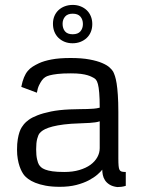

<svg xmlns="http://www.w3.org/2000/svg" viewBox="-20 -738 573 770"><path d="M127.9 -366.2 65.4 -389.6Q69.8 -412.1 76.2 -427.5Q82.5 -442.9 91.3 -453.4Q100.1 -463.9 111.3 -470.9Q122.6 -478 136.2 -484.4Q156.2 -493.7 186.8 -499.5Q217.3 -505.4 263.2 -505.4Q308.1 -505.4 339.1 -499.5Q370.1 -493.7 389.9 -485.1Q409.7 -476.6 419.9 -467Q430.2 -457.5 434.1 -450.2Q437.5 -443.4 441.2 -432.4Q444.8 -421.4 447.8 -403.1Q450.7 -384.8 452.6 -356.9Q454.6 -329.1 454.6 -288.6V-103Q454.6 -84 455.6 -73Q456.5 -62 459.5 -56.6Q462.4 -51.3 468.3 -49.8Q474.1 -48.3 484.4 -48.3V7.3Q474.6 10.3 466.8 11.2Q459 12.2 450.2 12.2Q431.2 9.8 419.2 2.2Q407.2 -5.4 400.9 -15.4Q394.5 -25.4 392.3 -36.6Q390.1 -47.9 390.1 -57.6Q383.8 -49.3 370.4 -37.6Q356.9 -25.9 336.2 -14.9Q315.4 -3.9 286.4 3.7Q257.3 11.2 219.7 11.2Q187.5 11.2 163.1 6.6Q138.7 2 121.3 -5.1Q104 -12.2 93 -20.5Q82 -28.8 76.7 -35.6Q72.8 -40.5 67.9 -49.3Q63 -58.1 58.6 -70.8Q54.2 -83.5 51.3 -100.1Q48.3 -116.7 48.3 -137.7Q48.3 -162.6 51.3 -179.7Q54.2 -196.8 58.3 -208.7Q62.5 -220.7 67.4 -228Q72.3 -235.4 76.2 -240.2Q82.5 -248 95.5 -257.6Q108.4 -267.1 130.4 -275.6Q152.3 -284.2 184.3 -290.8Q216.3 -297.4 260.7 -299.3Q282.7 -300.3 299.6 -300.3Q316.4 -300.3 330.3 -300.8Q344.2 -301.3 356.2 -302.2Q368.2 -303.2 379.9 -306.2Q379.9 -343.3 377.9 -366Q376 -388.7 372.6 -401.1Q369.1 -413.6 364.7 -418.5Q360.4 -423.3 355.5 -425.8Q352.5 -427.2 346.9 -430.2Q341.3 -433.1 331.1 -436.3Q320.8 -439.5 304.4 -441.7Q288.1 -443.8 264.2 -443.8Q231 -443.8 210.9 -441.4Q190.9 -439 179.7 -436Q167 -432.6 161.6 -428.7Q154.3 -424.3 147.9 -415.5Q142.6 -408.2 136.7 -396.2Q130.9 -384.3 127.9 -366.2ZM379.9 -144V-251.5Q371.1 -248.5 361.6 -247.3Q352.1 -246.1 339.4 -245.1Q326.7 -244.1 308.8 -243.7Q291 -243.2 266.1 -241.7Q233.9 -239.3 211.7 -235.1Q189.5 -231 174.8 -225.8Q160.2 -220.7 151.9 -215.1Q143.6 -209.5 139.2 -204.1Q133.3 -197.3 129.2 -181.4Q125 -165.5 125 -139.2Q125 -114.7 128.7 -99.1Q132.3 -83.5 136.2 -77.6Q139.2 -72.8 144.5 -67.6Q149.9 -62.5 160.9 -58.1Q171.9 -53.7 190.2 -51Q208.5 -48.3 237.8 -48.3Q272 -48.3 298.3 -56.2Q324.7 -64 342.8 -77.1Q360.8 -90.3 370.4 -107.7Q379.9 -125 379.9 -144ZM192.4 -642.6Q192.4 -659.7 198.2 -673.6Q204.1 -687.5 214.8 -697.5Q225.6 -707.5 240.2 -712.9Q254.9 -718.3 272 -718.3Q288.6 -718.3 303 -712.6Q317.4 -707 327.9 -697Q338.4 -687 344.2 -672.9Q350.1 -658.7 350.1 -641.6Q350.1 -624 344.2 -609.9Q338.4 -595.7 327.6 -585.7Q316.9 -575.7 302.5 -570.1Q288.1 -564.5 271 -564.5Q253.9 -564.5 239.7 -570.1Q225.6 -575.7 214.8 -585.9Q204.1 -596.2 198.2 -610.6Q192.4 -625 192.4 -642.6ZM231 -642.6Q231 -624 240.7 -612.3Q250.5 -600.6 271.5 -600.6Q292.5 -600.6 302.5 -612.3Q312.5 -624 312.5 -641.6Q312.5 -659.7 302.5 -671.4Q292.5 -683.1 271.5 -683.1Q251 -683.1 241 -671.4Q231 -659.7 231 -642.6Z"/></svg>

Font: Metrophobic
Style: Regular
Weight: 400
Designer: vernon adams
Foundry: vernon adams
Version: Version 1.000